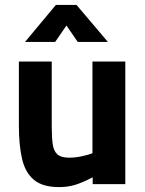

<svg xmlns="http://www.w3.org/2000/svg" viewBox="-20 -751 593 783"><path d="M221 12Q154 12 118.5 -17.5Q83 -47 70 -103Q57 -159 57 -238V-500H191V-236Q191 -191 195 -163Q199 -135 214 -121.5Q229 -108 262 -108Q288 -108 315 -114Q342 -120 357 -126V-500H491V0H358V-28Q318 -7 287.5 2.5Q257 12 221 12ZM82 -580 208 -731H292L420 -580H297L251 -647L205 -580Z"/></svg>

Font: Titillium Web SemiBold
Style: Regular
Weight: 600
Designer: Mohamed Gaber, Accademia di Belle Arti di Urbino
Foundry: Kief Type Foundry, Accademia di Belle Arti di Urbino
Version: Version 3.000; ttfautohint (v1.8.4)